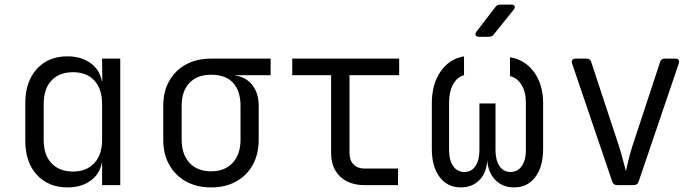

<svg xmlns="http://www.w3.org/2000/svg" viewBox="-20 -805 3040 835"><path d="M273 10Q191 10 140.5 -44.5Q90 -99 90 -193V-356Q90 -450 140 -505Q190 -560 273 -560Q332 -560 372.5 -531.5Q413 -503 423 -453H425L424 -550H503V0H424V-97H423Q413 -47 373 -18.5Q333 10 273 10ZM298 -59Q356 -59 390 -95.5Q424 -132 424 -197V-353Q424 -418 390.5 -454.5Q357 -491 298 -491Q238 -491 204 -455Q170 -419 170 -353V-197Q170 -131 204 -95Q238 -59 298 -59Z M898 10Q835 10 788.5 -16Q742 -42 716 -88.5Q690 -135 690 -197V-345Q690 -407 716 -453Q742 -499 788.5 -524.5Q835 -550 898 -550H1157V-478H1002V-477Q1050 -470 1077.5 -435Q1105 -400 1105 -345V-197Q1105 -135 1079.5 -88.5Q1054 -42 1007.5 -16Q961 10 898 10ZM898 -60Q958 -60 992 -97Q1026 -134 1026 -197V-345Q1026 -409 994 -444.5Q962 -480 898 -480Q838 -480 804 -444.5Q770 -409 770 -345V-197Q770 -134 804 -97Q838 -60 898 -60Z M1565 0Q1498 0 1459 -37.5Q1420 -75 1420 -140V-478H1251V-550H1716V-478H1500V-140Q1500 -108 1517.5 -90Q1535 -72 1565 -72H1711V0Z M1984 10Q1926 10 1892 -35Q1858 -80 1858 -157V-356Q1858 -439 1896 -494Q1934 -549 1998 -560V-478Q1969 -471 1951 -439Q1933 -407 1933 -360V-152Q1933 -108 1951 -82.5Q1969 -57 2000 -57Q2030 -57 2047.5 -82.5Q2065 -108 2065 -152V-355H2135V-152Q2135 -108 2152.5 -82.5Q2170 -57 2200 -57Q2231 -57 2249 -82.5Q2267 -108 2267 -152V-360Q2267 -405 2248 -436Q2229 -467 2198 -474V-556Q2264 -545 2303 -491Q2342 -437 2342 -356V-157Q2342 -80 2308 -35Q2274 10 2216 10Q2166 10 2134.5 -22Q2103 -54 2099 -108Q2096 -53 2064.5 -21.5Q2033 10 1984 10ZM2063 -645Q2053 -645 2049 -651Q2045 -657 2052 -667L2134 -774Q2142 -785 2155 -785H2204Q2215 -785 2218 -778.5Q2221 -772 2214 -763L2128 -656Q2120 -645 2107 -645Z M2664 0Q2648 0 2643 -14L2468 -529Q2465 -539 2469 -544.5Q2473 -550 2483 -550H2531Q2547 -550 2551 -536L2672 -169Q2682 -138 2689.5 -108Q2697 -78 2702 -61Q2706 -78 2713 -108Q2720 -138 2730 -169L2851 -536Q2855 -550 2870 -550H2917Q2927 -550 2931 -544.5Q2935 -539 2932 -529L2757 -14Q2752 0 2736 0Z"/></svg>

Font: Pitagon Sans Mono Light
Style: Regular
Weight: 300
Monospace: yes
Designer: Travis Tran
Foundry: Pitagon
Version: Version 1.001; ttfautohint (v1.8.4.7-5d5b);gftools[0.9.26]